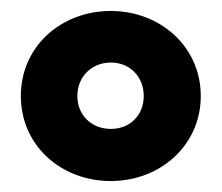

<svg xmlns="http://www.w3.org/2000/svg" viewBox="-20 -752 404 350"><path d="M182 -422C272 -422 346 -487 346 -577C346 -667 272 -732 182 -732C91 -732 18 -667 18 -577C18 -487 91 -422 182 -422ZM121 -577C121 -612 147 -638 182 -638C217 -638 242 -612 242 -577C242 -542 217 -517 182 -517C147 -517 121 -542 121 -577Z"/></svg>

Font: Aspekta 800
Style: Regular
Weight: 800
Designer: Ivo Dolenc
Version: Version 2.000